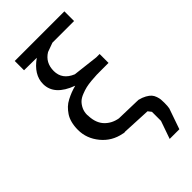

<svg xmlns="http://www.w3.org/2000/svg" viewBox="-270 -767 1035 1035"><g transform="rotate(-45 248.0 -249.0)"><path d="M71.8 -622.1V-692.9H450.2V-619.1H285.2L232.9 -600.1Q182.1 -569.3 182.1 -505.9Q182.1 -440.9 250 -413.1L396 -396H421.9V-328.1H370.1Q346.7 -328.1 332 -327.9Q317.4 -327.6 290.8 -325.2Q264.2 -322.8 246.6 -318.6Q229 -314.5 207.5 -305.9Q186 -297.4 173.1 -285.2Q160.2 -272.9 151.1 -253.9Q142.1 -234.9 142.1 -210.9Q142.1 -208 143.1 -205.1V-199.2Q146 -146 175.3 -115.5Q204.6 -85 250 -77.1L395 -73.2Q418.9 -67.4 436.3 -57.6Q453.6 -47.9 462.4 -37.8Q471.2 -27.8 476.1 -13.4Q481 1 481.9 11Q482.9 21 482.9 36.1Q482.9 64 480 77.1L439 194.8H365.2L400.9 92.8V23.9L386.2 4.9L223.1 -2.9Q222.2 -2.9 220.5 -2.4Q218.8 -2 217.8 -2Q212.9 -2 207 -3.9Q137.2 -17.1 93.5 -70.6Q49.8 -124 49.8 -189Q49.8 -218.8 56.2 -243.2Q62.5 -267.6 74.5 -285.2Q86.4 -302.7 100.3 -316.2Q114.3 -329.6 133.8 -339.6Q153.3 -349.6 169.9 -356Q186.5 -362.3 208 -368.2Q91.8 -410.6 91.8 -497.1Q91.8 -567.4 168 -621.1Z"/></g></svg>

Font: Perun
Style: Regular
Weight: 400
Version: Version 1.0000